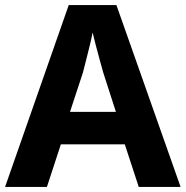

<svg xmlns="http://www.w3.org/2000/svg" viewBox="-20 -737 732 757"><path d="M0 0 251 -717H439L692 0H527L472 -168H220L165 0ZM256 -296H437L387 -451Q383 -466 374.5 -496Q366 -526 358 -557.5Q350 -589 345 -609Q341 -586 333.5 -556Q326 -526 319 -498Q312 -470 307 -451Z"/></svg>

Font: Noto Sans Symbols
Style: Bold
Weight: 700
Version: Version 2.002